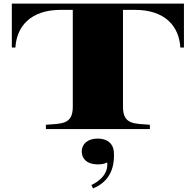

<svg xmlns="http://www.w3.org/2000/svg" viewBox="-20 -720 1092 1071"><path d="M1006 -700H46V-455H66C73 -574 152 -665 319 -665H386V-124C386 -24 322 -31 236 -24V0H816V-24C730 -31 666 -24 666 -124V-665H733C900 -665 979 -574 986 -455H1006ZM490 312 499 331C582 297 622 229 615 125C611 81 579 53 525 53C469 53 436 83 436 125C436 167 467 197 525 197C542 197 562 195 578 186C585 251 533 292 490 312Z"/></svg>

Font: Sprat Extended Black
Style: Regular
Weight: 900
Width: 9
Designer: Ethan Nakache
Foundry: Collletttivo
Version: Version 2.000;Glyphs 3.2 (3217)